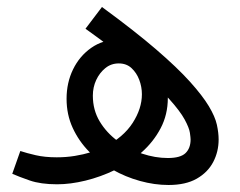

<svg xmlns="http://www.w3.org/2000/svg" viewBox="-20 -519 686 548"><path d="M461 9Q421 9 379.5 -2.5Q338 -14 301 -35Q264 -56 234.5 -86Q205 -116 187.5 -154Q170 -192 170 -237Q170 -283 188.5 -321Q207 -359 240.5 -382.5Q274 -406 318 -406Q364 -406 395 -381.5Q426 -357 442.5 -318.5Q459 -280 459 -239Q459 -192 438.5 -153Q418 -114 384 -84Q350 -54 308.5 -34Q267 -14 224 -3.5Q181 7 143 7Q96 7 64.5 -4Q33 -15 15 -23L38 -88Q56 -82 82 -76Q108 -70 142 -70Q169 -70 193.5 -74Q218 -78 239.5 -84.5Q261 -91 279 -100Q332 -127 358.5 -168Q385 -209 385 -250Q385 -271 377.5 -291Q370 -311 355.5 -324.5Q341 -338 319 -338Q297 -338 280.5 -324.5Q264 -311 254.5 -290.5Q245 -270 245 -246Q245 -205 264.5 -172.5Q284 -140 316 -116.5Q348 -93 385.5 -80.5Q423 -68 459 -68Q495 -68 509.5 -82Q524 -96 524 -121Q524 -126 522 -140Q520 -154 507 -178Q494 -202 462 -237.5Q430 -273 372.5 -322.5Q315 -372 224 -437L271 -499Q364 -431 425 -378.5Q486 -326 522 -286Q558 -246 576 -216Q594 -186 599 -163Q604 -140 604 -121Q604 -86 588.5 -56.5Q573 -27 541.5 -9Q510 9 461 9Z"/></svg>

Font: Noto Sans Arabic SemiCondensed
Style: Regular
Weight: 400
Width: 4
Designer: Monotype Design Team, Nadine Chahine, Nizar Qandah and Khaled Hosny
Foundry: Monotype Imaging Inc.
Version: Version 2.012